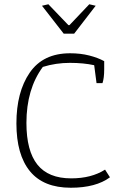

<svg xmlns="http://www.w3.org/2000/svg" viewBox="-20 -872 585 901"><path d="M177 -845 207 -852 301 -754H306L399 -852L429 -845L328 -714H279ZM57 -293Q57 -440 119.5 -531Q182 -622 309 -622Q358 -622 399 -611.5Q440 -601 469 -585V-547Q469 -506 461 -482H433L422 -566Q372 -577 308 -577Q242 -577 181 -558Q104 -454 104 -295Q104 -164 155.5 -99.5Q207 -35 314 -35Q409 -35 473 -76L496 -40Q430 9 312 9Q184 9 120.5 -68.5Q57 -146 57 -293Z"/></svg>

Font: Athiti Light
Style: Regular
Weight: 300
Designer: CadsonDemak Team
Foundry: CadsonDemak
Version: Version 1.032